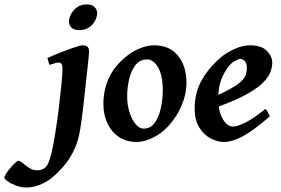

<svg xmlns="http://www.w3.org/2000/svg" viewBox="-198 -626 1273 871"><path d="M242.7 -566.9Q242.7 -550.3 233.4 -532.2Q224.1 -514.2 206.1 -501.7Q188 -489.3 161.6 -489.3Q137.2 -489.3 126 -501Q114.7 -512.7 114.7 -527.8Q114.7 -543.9 124.3 -562Q133.8 -580.1 151.6 -593Q169.4 -606 195.3 -606Q219.7 -606 231.2 -594Q242.7 -582 242.7 -566.9ZM206.1 -390.6Q206.1 -383.3 203.6 -360.4Q201.2 -337.4 198 -308.6Q194.8 -279.8 191.9 -253.4Q189 -227.1 187.5 -212.4Q184.1 -181.2 179.4 -138.7Q174.8 -96.2 166 -40.5Q156.7 18.6 134.8 61.3Q112.8 104 85.7 133.8Q58.6 163.6 34.2 183.1Q9.8 202.1 -20.3 213.4Q-50.3 224.6 -77.1 224.6Q-102.5 224.6 -125.7 215.8Q-148.9 207 -163.6 196.3Q-178.2 185.5 -178.2 179.2Q-178.2 173.3 -170.2 161.1Q-162.1 148.9 -150.6 135.5Q-139.2 122.1 -128.9 112.5Q-118.7 103 -114.3 103Q-107.4 103 -95.2 113.8Q-83 124.5 -65.9 135.5Q-48.8 146.5 -28.3 146.5Q7.3 146.5 21.7 112.8Q36.1 79.1 49.8 -4.9Q61 -71.3 67.4 -124Q73.7 -176.8 76.2 -202.1Q78.1 -216.8 80.3 -239Q82.5 -261.2 84 -282Q85.4 -302.7 85.4 -312.5Q85.4 -333 80.1 -337.6Q74.7 -342.3 66.9 -342.3Q62 -342.3 52 -339.6Q42 -336.9 33.9 -334.2Q25.9 -331.5 25.9 -331.5L17.1 -362.8Q42.5 -374.5 75.9 -387.7Q109.4 -400.9 137.9 -410.6Q166.5 -420.4 176.8 -420.4Q189.5 -420.4 197.8 -414.8Q206.1 -409.2 206.1 -390.6Z M647.9 -251Q647.9 -190.9 617.9 -130.4Q587.9 -69.8 537.6 -27.8Q514.2 -8.8 481.9 4.6Q449.7 18.1 422.4 18.1Q375.5 18.1 341.6 -4.6Q307.6 -27.3 289.3 -66.4Q271 -105.5 271 -154.3Q271 -218.8 297.4 -274.9Q323.7 -331.1 383.8 -377Q407.2 -395 439.2 -407.7Q471.2 -420.4 501.5 -420.4Q571.8 -420.4 609.9 -372.8Q647.9 -325.2 647.9 -251ZM540.5 -214.8Q540.5 -283.2 519.3 -319.8Q498 -356.4 470.2 -356.4Q436.5 -356.4 416.5 -330.6Q396.5 -304.7 387.7 -266.1Q378.9 -227.5 378.9 -189.5Q378.9 -149.4 389.6 -116Q400.4 -82.5 417.5 -62.5Q434.6 -42.5 453.6 -42.5Q485.8 -42.5 504.9 -70.3Q523.9 -98.1 532.2 -138.2Q540.5 -178.2 540.5 -214.8Z M1037.1 -341.3Q1037.1 -321.8 1028.1 -297.6Q1019 -273.4 990 -246.1Q960.9 -218.8 902.6 -188.7Q844.2 -158.7 746.1 -126.5L742.7 -174.3Q803.7 -199.7 839.6 -219Q875.5 -238.3 893.3 -254.4Q911.1 -270.5 916.5 -285.6Q921.9 -300.8 921.9 -317.4Q921.9 -337.9 913.1 -348.4Q904.3 -358.9 891.6 -358.9Q884.8 -358.9 869.9 -350.8Q855 -342.8 843.3 -329.6Q819.8 -301.3 805.9 -265.4Q792 -229.5 792 -180.2Q792 -121.6 812.3 -86.7Q832.5 -51.8 858.9 -51.8Q877.9 -51.8 914.8 -69.8Q951.7 -87.9 1005.9 -131.8Q1010.7 -128.9 1018.1 -115.2Q1025.4 -101.6 1026.4 -98.6Q953.1 -34.7 904.5 -8.3Q856 18.1 815.4 18.1Q790.5 18.1 760 3.2Q729.5 -11.7 707.3 -45.4Q685.1 -79.1 685.1 -135.7Q685.1 -206.5 718.3 -264.4Q751.5 -322.3 807.6 -368.7Q827.6 -385.7 864.3 -403.1Q900.9 -420.4 937 -420.4Q988.3 -420.4 1012.7 -395.3Q1037.1 -370.1 1037.1 -341.3Z"/></svg>

Font: Dai Banna SIL SemiBold
Style: Italic
Weight: 600
Italic angle: -11°
Designer: Victor Gaultney
Foundry: SIL International
Version: Version 4.000